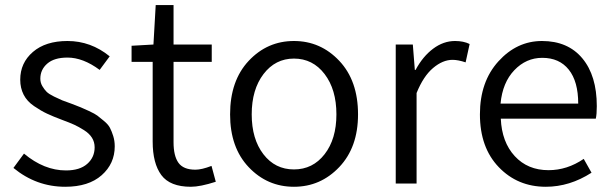

<svg xmlns="http://www.w3.org/2000/svg" viewBox="-20 -713 2381 746"><path d="M233.4 12.7Q121.1 12.7 32.2 -60.5L73.2 -116.2Q151.4 -50.8 236.3 -50.8Q290 -50.8 318.8 -76.2Q347.7 -101.6 347.7 -140.6Q347.7 -161.1 337.4 -177.7Q327.1 -194.3 306.2 -207.5Q285.2 -220.7 268.1 -228.5Q251 -236.3 221.7 -247.1Q185.5 -260.7 162.6 -271.5Q139.6 -282.2 112.3 -300.8Q85 -319.3 71.8 -345.2Q58.6 -371.1 58.6 -403.3Q58.6 -468.8 107.9 -511.2Q157.2 -553.7 242.2 -553.7Q333 -553.7 406.2 -494.1L367.2 -441.4Q302.7 -489.3 242.2 -489.3Q190.4 -489.3 163.6 -465.8Q136.7 -442.4 136.7 -407.2Q136.7 -391.6 144.5 -378.4Q152.3 -365.2 161.1 -356.4Q169.9 -347.7 189.9 -337.9Q210 -328.1 221.7 -323.2Q233.4 -318.4 258.8 -309.6Q286.1 -298.8 293.9 -295.9Q301.8 -293 325.7 -281.7Q349.6 -270.5 358.4 -263.7Q367.2 -256.8 383.8 -243.2Q400.4 -229.5 407.2 -216.3Q414.1 -203.1 419.9 -184.6Q425.8 -166 425.8 -144.5Q425.8 -77.1 375 -32.2Q324.2 12.7 233.4 12.7Z M721.7 12.7Q640.6 12.7 606.9 -32.7Q573.2 -78.1 573.2 -163.1V-472.7H491.2V-535.2L576.2 -540L585 -693.4H654.3V-540H802.7V-472.7H654.3V-160.2Q654.3 -107.4 673.3 -80.6Q692.4 -53.7 739.3 -53.7Q763.7 -53.7 801.8 -68.4L818.4 -6.8Q757.8 12.7 721.7 12.7Z M874 -268.6Q874 -399.4 946.3 -476.6Q1018.6 -553.7 1122.1 -553.7Q1225.6 -553.7 1298.3 -476.6Q1371.1 -399.4 1371.1 -268.6Q1371.1 -140.6 1298.3 -64Q1225.6 12.7 1122.1 12.7Q1018.6 12.7 946.3 -63.5Q874 -139.6 874 -268.6ZM1287.1 -268.6Q1287.1 -365.2 1241.2 -425.3Q1195.3 -485.4 1122.1 -485.4Q1049.8 -485.4 1003.9 -425.3Q958 -365.2 958 -268.6Q958 -172.9 1003.4 -113.8Q1048.8 -54.7 1122.1 -54.7Q1195.3 -54.7 1241.2 -113.8Q1287.1 -172.9 1287.1 -268.6Z M1517.6 0V-540H1584L1591.8 -441.4H1594.7Q1623 -494.1 1663.1 -523.9Q1703.1 -553.7 1748 -553.7Q1781.2 -553.7 1804.7 -542L1789.1 -470.7Q1759.8 -480.5 1738.3 -480.5Q1700.2 -480.5 1662.6 -448.7Q1625 -417 1598.6 -351.6V0Z M2100.6 12.7Q1991.2 12.7 1918 -63.5Q1844.7 -139.6 1844.7 -268.6Q1844.7 -395.5 1916.5 -474.6Q1988.3 -553.7 2085.9 -553.7Q2186.5 -553.7 2242.7 -486.3Q2298.8 -418.9 2298.8 -300.8Q2298.8 -268.6 2294.9 -252H1925.8Q1929.7 -161.1 1980 -106.4Q2030.3 -51.8 2111.3 -51.8Q2183.6 -51.8 2248 -95.7L2278.3 -42Q2193.4 12.7 2100.6 12.7ZM1924.8 -310.5H2226.6Q2226.6 -396.5 2189.9 -442.4Q2153.3 -488.3 2086.9 -488.3Q2024.4 -488.3 1978.5 -440.4Q1932.6 -392.6 1924.8 -310.5Z"/></svg>

Font: Gen Shin Gothic Normal
Style: Regular
Weight: 300
Designer: [Source Han Sans]
Ryoko NISHIZUKA  (kana & ideographs); Paul D. Hunt (Latin, Greek & Cyrillic); Wenlong ZHANG  (bopomofo
Version: Version 1.002.20150607